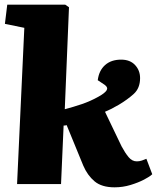

<svg xmlns="http://www.w3.org/2000/svg" viewBox="-20 -787 671 821"><path d="M84 -668 1 -685 11 -767H259L275 -756L257 -320Q292 -329 329 -341.5Q366 -354 400 -373Q429 -389 436 -401Q443 -413 428 -424L398 -444Q403 -485 429 -508.5Q455 -532 498 -532Q536 -532 557.5 -509Q579 -486 579 -453Q579 -410 552 -385.5Q525 -361 488 -339Q467 -327 455 -321Q443 -315 429 -309L500 -161Q515 -133 530 -115Q545 -97 565 -97Q576 -97 586.5 -100.5Q597 -104 606 -108L631 -42Q621 -32 596 -19Q571 -6 538 4Q505 14 470 14Q415 14 384.5 -11.5Q354 -37 336 -79L265 -252Q262 -251 259 -250.5Q256 -250 252 -250L241 0H53Z"/></svg>

Font: Literata 18pt Black
Style: Italic
Weight: 900
Italic angle: -2°
Designer: Latin by Veronika Burian and Jose Scaglione. Greek by Irene Vlachou. Cyrillic by Vera Evstafieva
Foundry: TypeTogether
Version: Version 3.103;gftools[0.9.29]